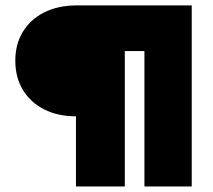

<svg xmlns="http://www.w3.org/2000/svg" viewBox="-20 -670 764 690"><path d="M253 -252Q187.5 -252 138.5 -277Q89.5 -302 62.2 -347Q35 -392 35 -452Q35 -511 62 -555.5Q89 -600 138 -625Q187 -650 253 -650.5H669V0H499V-486.5H428.5V0H253Z"/></svg>

Font: Overused Grotesk Black
Style: Regular
Weight: 900
Version: Version 0.004